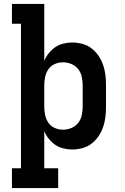

<svg xmlns="http://www.w3.org/2000/svg" viewBox="-20 -755 640 980"><path d="M41 205V104H87V-634H41V-735H206V-445Q215 -466 229.5 -484Q244 -502 262.5 -514.5Q281 -527 303.5 -532.5Q326 -538 349 -538Q375 -538 401 -531Q427 -524 447.5 -508Q468 -492 483 -470Q498 -448 506.5 -423Q515 -398 518 -372Q521 -346 521 -320V-210Q521 -184 518 -158Q515 -132 506.5 -107Q498 -82 483 -60Q468 -38 447.5 -22Q427 -6 401 1Q375 8 349 8Q326 8 303.5 2.5Q281 -3 262.5 -15.5Q244 -28 229.5 -46Q215 -64 206 -85V104H277V205ZM301 -93Q323 -93 344 -101.5Q365 -110 378.5 -127Q392 -144 397 -166Q402 -188 402 -210V-320Q402 -342 397 -364Q392 -386 378.5 -403Q365 -420 344 -428.5Q323 -437 301 -437Q279 -437 259 -428Q239 -419 227 -401.5Q215 -384 210.5 -362.5Q206 -341 206 -320V-210Q206 -189 210.5 -167.5Q215 -146 227 -128.5Q239 -111 259 -102Q279 -93 301 -93Z"/></svg>

Font: Iosevka Slab Extended
Style: Bold
Weight: 700
Width: 7
Monospace: yes
Designer: Belleve Invis
Foundry: Belleve Invis
Version: Version 11.1.0; ttfautohint (v1.8.3)